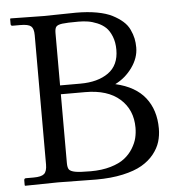

<svg xmlns="http://www.w3.org/2000/svg" viewBox="-49 -692 690 740"><g transform="rotate(-5 296.5 -322.5)"><path d="M186.5 -575.2V-372.6H265.6Q332.5 -372.6 373.5 -401.6Q414.6 -430.7 414.6 -490.7Q414.6 -520 405.5 -542.5Q396.5 -564.9 383.1 -577.6Q369.6 -590.3 350.6 -598.1Q331.5 -606 314.7 -608.6Q297.9 -611.3 278.8 -611.3Q233.4 -611.3 215.6 -608.9Q197.8 -606.4 192.1 -599.6Q186.5 -592.8 186.5 -575.2ZM186.5 -338.4V-72.3Q186.5 -54.2 192.1 -46.9Q197.8 -39.6 215.6 -36.1Q233.4 -32.7 275.4 -32.7Q318.8 -32.7 352.8 -42.7Q386.7 -52.7 406.7 -68.4Q426.8 -84 439.7 -105Q452.6 -126 457.3 -145.5Q461.9 -165 461.9 -185.1Q461.9 -254.4 414.6 -296.4Q367.2 -338.4 280.8 -338.4ZM17.1 -20Q17.1 -27.8 24.4 -27.8H54.2Q84 -27.8 95 -37.6Q106 -47.4 106 -73.7V-574.2Q106 -599.6 95.5 -608.6Q85 -617.7 54.2 -617.7H24.4Q17.1 -617.7 17.1 -624.5V-644.5L18.6 -646.5L145.5 -644.5Q236.8 -646.5 272 -646.5Q316.9 -646.5 352.8 -639.9Q388.7 -633.3 411.9 -621.3Q435.1 -609.4 451.4 -595Q467.8 -580.6 476.3 -562.3Q484.9 -543.9 488.3 -527.6Q491.7 -511.2 491.7 -492.7Q491.7 -452.6 465.1 -415.5Q438.5 -378.4 398.9 -358.9Q476.1 -341.3 513.7 -293.5Q551.3 -245.6 551.3 -173.8Q551.3 -147 543.9 -122.8Q536.6 -98.6 518.1 -75.4Q499.5 -52.2 470.9 -35.6Q442.4 -19 397 -9Q351.6 1 293.9 1L145.5 -1L18.6 1L17.1 -1Z"/></g></svg>

Font: Libertinage
Style: f
Weight: 400
Designer: OSP
Foundry: OSP
Version: Version 1.0; 2008; OFL relea